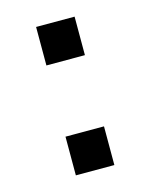

<svg xmlns="http://www.w3.org/2000/svg" viewBox="-72 -508 393 501"><g transform="rotate(-15 124.5 -257.5)"><path d="M72.3 -354V-458H176.3V-354ZM72.3 -57.1V-161.6H176.3V-57.1Z"/></g></svg>

Font: Kay Pho Du Medium
Style: Regular
Weight: 500
Designer: Victor Gaultney, Khu Oo Reh
Foundry: SIL International
Version: Version 3.000